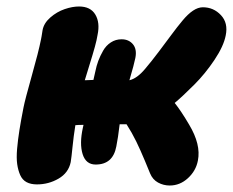

<svg xmlns="http://www.w3.org/2000/svg" viewBox="-20 -553 711 586"><path d="M92.8 9.8Q73.7 9.8 61 2.9Q48.3 -3.9 41.7 -18.6Q35.2 -33.2 32.5 -52Q29.8 -70.8 32.2 -98.9Q34.7 -127 39.3 -156Q43.9 -185.1 51.8 -225.1Q56.2 -248 76.9 -321.5Q97.7 -395 105 -432.1Q106.4 -437.5 109.9 -460.9Q113.8 -482.4 133.8 -499.8Q153.8 -517.1 177.2 -525.1Q200.7 -533.2 221.2 -533.2Q256.3 -533.2 271 -508.5Q285.6 -483.9 277.8 -446.8Q275.4 -431.2 269.5 -409.9Q263.7 -388.7 252.7 -353.5Q241.7 -318.4 238.8 -308.1Q243.2 -308.1 252.2 -308.6Q261.2 -309.1 265.1 -309.1Q270 -331.1 271 -335Q274.4 -352.1 280 -367.2Q285.6 -382.3 294.7 -398.2Q303.7 -414.1 318.4 -423.6Q333 -433.1 351.1 -433.1Q373 -433.1 385.7 -418Q398.4 -402.8 393.1 -376Q389.6 -357.9 375 -308.1Q398.4 -313.5 422.9 -342.8Q442.4 -365.7 465.3 -396.2Q488.3 -426.8 504.2 -448.2Q520 -469.7 536.9 -490Q553.7 -510.3 569.1 -520.5Q584.5 -530.8 599.1 -530.8Q631.8 -530.8 654.3 -506.8Q676.8 -482.9 668.9 -444.8Q662.6 -412.1 634.5 -370.1Q606.4 -328.1 573.2 -294.9Q536.1 -257.8 513.2 -238.8Q532.7 -214.4 557.1 -172.9Q593.8 -111.8 584 -63Q578.1 -31.7 553.7 -9.3Q529.3 13.2 498 13.2Q479 13.2 462.4 4.2Q445.8 -4.9 438 -23.9Q436 -28.8 422.4 -61.8Q408.7 -94.7 395.8 -121.3Q382.8 -147.9 366.2 -173.8H365.2H345.2Q340.3 -131.8 335 -106Q324.7 -50.8 272 -50.8Q242.2 -50.8 232.2 -82.5Q222.2 -114.3 232.9 -163.1Q233.4 -164.6 233.9 -167.5Q234.4 -170.4 234.9 -171.9Q217.8 -171.9 210 -170.9Q204.6 -137.2 201.4 -105Q198.2 -72.8 195.8 -58.1Q189 -25.4 158.7 -7.8Q128.4 9.8 92.8 9.8Z"/></svg>

Font: Shantell Sans Normal
Style: Italic
Weight: 800
Italic angle: -11.31°
Designer: Stephen Nixon, Anya Danilova, Shantell Martin
Foundry: Arrow Type
Version: Version 1.006;[559af2be0]